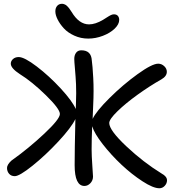

<svg xmlns="http://www.w3.org/2000/svg" viewBox="-20 -984 915 1016"><path d="M272.9 -923.8Q272.9 -941.9 282.5 -952.9Q292 -963.9 308.1 -963.9Q314 -963.9 319.8 -961.7Q325.7 -959.5 329.1 -957.3Q332.5 -955.1 338.1 -949Q343.8 -942.9 345.2 -940.9Q346.7 -939 352.5 -930.4Q358.4 -921.9 358.9 -920.9Q398.4 -855 451.2 -855Q484.4 -855 524.9 -878.9Q530.8 -882.3 544.7 -891.4Q558.6 -900.4 566.9 -904.3Q575.2 -908.2 583 -908.2Q596.7 -908.2 603.8 -899.9Q610.8 -891.6 610.8 -878.9Q610.8 -855.5 586.7 -832.3Q562.5 -809.1 524.2 -794.4Q485.8 -779.8 446.8 -779.8Q407.7 -779.8 373.3 -795.4Q338.9 -811 317.9 -834Q296.9 -856.9 284.9 -880.9Q272.9 -904.8 272.9 -923.8ZM58.1 -51.8Q39.1 -51.8 28.1 -64.5Q17.1 -77.1 17.1 -95.2Q17.1 -112.3 40 -133.8Q131.3 -198.7 214.1 -276.4Q296.9 -354 296.9 -380.9Q296.9 -407.7 222.7 -480.2Q148.4 -552.7 85 -591.8Q37.1 -623 37.1 -647Q37.1 -661.1 48.8 -671.6Q60.5 -682.1 79.1 -682.1Q108.9 -682.1 174.6 -632.1Q240.2 -582 301.3 -515.9Q362.3 -449.7 380.9 -407.2Q380.9 -411.1 381.3 -418.9Q381.8 -426.8 381.8 -430.2Q384.3 -498 382.3 -538.1Q380.4 -578.1 376.7 -619.1Q373 -660.2 373 -671.9Q373 -691.9 382.6 -704.8Q392.1 -717.8 410.2 -717.8Q462.9 -717.8 465.8 -664.1Q469.7 -638.7 473.4 -571.8Q477.1 -504.9 473.1 -426.8Q471.7 -389.6 470.2 -355Q488.8 -395 559.6 -465.3Q630.4 -535.6 707.5 -591.3Q784.7 -647 816.9 -647Q835 -647 848.9 -634Q862.8 -621.1 862.8 -604Q862.8 -580.6 834 -564Q772 -528.8 708.5 -483.2Q645 -437.5 601.6 -395.3Q558.1 -353 558.1 -333Q558.1 -294.9 648.4 -210Q738.8 -125 835 -65.9Q863.8 -50.3 863.8 -29.8Q863.8 -13.7 851.8 -0.7Q839.8 12.2 823.2 12.2Q790.5 12.2 733.9 -24.7Q677.2 -61.5 622.8 -112.5Q568.4 -163.6 523.7 -220.9Q479 -278.3 467.8 -315.9Q464.8 -248.5 464.8 -193.8Q464.8 -159.7 468.5 -108.2Q472.2 -56.6 472.2 -49.8Q472.2 -29.3 458.3 -14.6Q444.3 0 426.8 0Q375 0 375 -109.9Q375 -188 378.9 -354Q357.4 -309.1 289.3 -235.8Q221.2 -162.6 152.1 -107.2Q83 -51.8 58.1 -51.8Z"/></svg>

Font: Shantell Sans Irregular Bouncy
Style: Regular
Weight: 400
Designer: Stephen Nixon, Anya Danilova, Shantell Martin
Foundry: Arrow Type
Version: Version 1.006;[9816181b4]